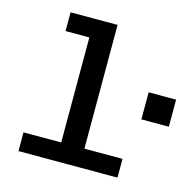

<svg xmlns="http://www.w3.org/2000/svg" viewBox="-107 -848 978 959"><g transform="rotate(15 382.0 -368.5)"><path d="M265 0V-737H385V0ZM70 0V-97H582V0ZM142 -640V-737H325V-640ZM622 -312V-452H764V-312Z"/></g></svg>

Font: Azeret Mono Thin Medium
Style: Regular
Weight: 500
Version: Version 1.002